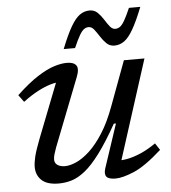

<svg xmlns="http://www.w3.org/2000/svg" viewBox="-52 -752 719 809"><g transform="rotate(-5 308.0 -347.5)"><path d="M364.5 -36 426 -221H417Q374.5 -145.5 340 -99.5Q305.5 -53.5 276 -30Q246.5 -6.5 219.5 1.8Q192.5 10 164.5 10Q115 10 92 -11.8Q69 -33.5 69 -68Q69 -86 75.2 -112Q81.5 -138 99.5 -184.5L200.5 -443L215 -415.5Q194 -417 167.8 -409.5Q141.5 -402 111.5 -386.2Q81.5 -370.5 48.5 -345.5L26.5 -375.5Q78 -424 117.8 -449.2Q157.5 -474.5 188 -484Q218.5 -493.5 242 -493.5Q271 -493.5 281.5 -478.8Q292 -464 278 -429L166 -142.5Q160.5 -127.5 156.8 -114.8Q153 -102 153 -92.5Q153 -77 165 -68.8Q177 -60.5 197 -60.5Q217 -60.5 244 -72.2Q271 -84 300.8 -111.2Q330.5 -138.5 359.5 -183.8Q388.5 -229 413 -296L482.5 -483.5H569.5L427 -38.5L412.5 -65Q433.5 -63 460.5 -68Q487.5 -73 518.5 -86.5Q549.5 -100 582.5 -123L601.5 -94Q531.5 -31 483 -10.5Q434.5 10 404.5 10Q376 10 366.5 -1Q357 -12 364.5 -36ZM571 -701.5Q547.5 -642 528.2 -608.8Q509 -575.5 490 -562Q471 -548.5 448.5 -548.5Q428.5 -548.5 415 -561.8Q401.5 -575 390.8 -592Q380 -609 369.8 -622.2Q359.5 -635.5 346.5 -635.5Q336.5 -635.5 327.5 -629.5Q318.5 -623.5 308 -605.8Q297.5 -588 282 -552.5H234Q257.5 -612 276.8 -645Q296 -678 315 -691.5Q334 -705 356.5 -705Q376.5 -705 390 -692Q403.5 -679 414.2 -661.8Q425 -644.5 435.2 -631.5Q445.5 -618.5 458.5 -618.5Q468.5 -618.5 477.5 -624.5Q486.5 -630.5 497 -648.2Q507.5 -666 523 -701.5Z"/></g></svg>

Font: Newsreader 10pt
Style: Italic
Weight: 400
Italic angle: -17°
Version: Version 1.003